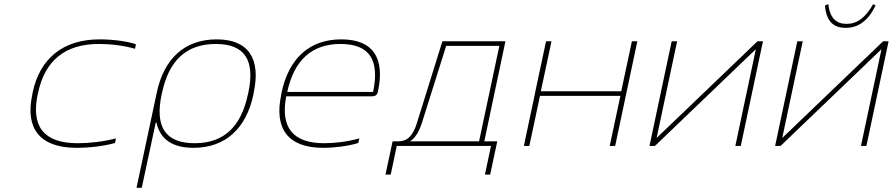

<svg xmlns="http://www.w3.org/2000/svg" viewBox="-20 -697 4264 917"><path d="M136 -256 134 -244C100 -85 168 9 346 9C407 9 476 1 529 -14L534 -36C471 -20 407 -13 351 -13C188 -13 128 -94 160 -246L162 -254C194 -406 289 -487 452 -487C507 -487 569 -480 625 -464L629 -486C582 -501 516 -509 456 -509C278 -509 170 -415 136 -256Z M1190 -244 1192 -256C1226 -415 1168 -509 1015 -509C860 -509 763 -415 729 -256L632 200H657L724 -112H727C745 -31 804 9 904 9C1058 9 1156 -85 1190 -244ZM752 -246 754 -254C786 -405 867 -487 1011 -487C1153 -487 1198 -405 1166 -254L1164 -246C1132 -95 1052 -13 910 -13C766 -13 720 -95 752 -246Z M1785 -259C1820 -422 1760 -509 1610 -509C1455 -509 1359 -415 1325 -256L1323 -244C1289 -85 1353 9 1523 9C1578 9 1642 1 1691 -14L1696 -36C1639 -20 1578 -13 1528 -13C1376 -13 1319 -91 1347 -237H1755C1775 -237 1782 -245 1785 -259ZM1352 -258C1384 -407 1467 -487 1606 -487C1748 -487 1793 -408 1762 -258Z M1883 -22H1855L1821 137H1846L1875 0H2325L2296 137H2321L2355 -22H2293L2394 -500H2093L1971 -109C1951 -43 1921 -22 1883 -22ZM1938 -22C1964 -38 1982 -69 1996 -113L2111 -478H2365L2268 -22Z M2482 0H2508L2559 -239H2943L2892 0H2918L3024 -500H2998L2947 -261H2563L2614 -500H2588L2537 -261L2535 -250Z M3082 0H3108L3590 -462L3492 0H3518L3624 -500H3598L3116 -38L3214 -500H3188Z M3682 0H3708L4190 -462L4092 0H4118L4224 -500H4198L3716 -38L3814 -500H3788ZM3920 -671 3936 -677C3944 -610 3974 -583 4023 -583C4072 -583 4112 -610 4150 -677L4162 -671C4126 -597 4079 -564 4019 -564C3959 -564 3926 -597 3920 -671Z"/></svg>

Font: LT Wave Mono Thin
Style: Italic
Weight: 100
Designer: Daniel Lyons
Version: Version 2.5 (Glyphs App)